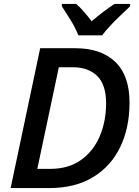

<svg xmlns="http://www.w3.org/2000/svg" viewBox="-20 -960 712 980"><path d="M34.2 0 185.1 -713.9H364.7Q495.1 -713.9 568.1 -644.3Q641.1 -574.7 641.1 -436.5Q641.1 -307.6 593.5 -209.2Q545.9 -110.8 454.3 -55.4Q362.8 0 230.5 0ZM170.4 -98.1H236.3Q330.6 -98.1 394 -143.8Q457.5 -189.5 489.5 -265.4Q521.5 -341.3 521.5 -433.1Q521.5 -528.3 475.8 -572.5Q430.2 -616.7 352.5 -616.7H280.3ZM379.9 -779.8Q365.7 -816.4 340.6 -857.2Q315.4 -897.9 295.9 -927.7V-939.9H369.1Q387.7 -923.8 408.7 -899.7Q429.7 -875.5 447.8 -851.6Q507.8 -902.8 564.5 -939.9H644.5L644 -927.7Q625.5 -910.2 597.9 -884Q570.3 -857.9 543.9 -829.8Q517.6 -801.8 501.5 -779.8Z"/></svg>

Font: Open Sans SemiBold
Style: Italic
Weight: 600
Italic angle: -12°
Designer: Monotype Design Team
Foundry: Monotype Imaging Inc.
Version: Version 3.003; ttfautohint (v1.8.4)